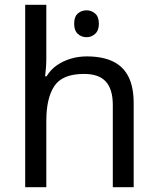

<svg xmlns="http://www.w3.org/2000/svg" viewBox="-20 -780 658 800"><path d="M341 -737Q361 -737 376.5 -723.5Q392 -710 392 -681Q392 -653 376.5 -639Q361 -625 341 -625Q319 -625 304 -639Q289 -653 289 -681Q289 -710 304 -723.5Q319 -737 341 -737ZM173 -537Q173 -518 171.5 -498Q170 -478 168 -462H174Q191 -490 217 -508Q243 -526 275 -535.5Q307 -545 341 -545Q406 -545 449.5 -524.5Q493 -504 515 -461Q537 -418 537 -349V0H450V-343Q450 -408 421 -440Q392 -472 330 -472Q240 -472 206.5 -421.5Q173 -371 173 -277V0H85V-760H173Z"/></svg>

Font: hexlbangla05
Style: Book
Weight: 400
Designer: Jelle Bosma - Monotype Design Team
Foundry: Monotype Imaging Inc.
Version: Version 2.003